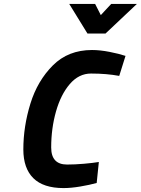

<svg xmlns="http://www.w3.org/2000/svg" viewBox="-20 -947 718 979"><path d="M99 -185Q99 -302 135 -418.5Q171 -535 249.5 -613.5Q328 -692 449 -692Q490 -692 538.5 -682.5Q587 -673 620 -662L588 -560Q523 -572 444 -572Q382 -572 336 -518.5Q290 -465 265.5 -378.5Q241 -292 241 -195Q241 -108 322 -108Q362 -108 408 -112Q454 -116 484 -121L473 -14Q437 -4 389.5 4Q342 12 304 12Q201 12 150 -38.5Q99 -89 99 -185ZM333 -927H465L494 -870L547 -927H678L518 -776H426Z"/></svg>

Font: Cairo
Style: Bold Italic
Weight: 700
Italic angle: -13°
Designer: Mohamed Gaber, Accademia di Belle Arti di Urbino and others
Foundry: Kief Type Foundry, Accademia di Belle Arti di Urbino and others
Version: Version 3.011